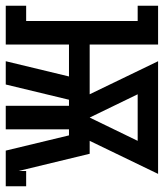

<svg xmlns="http://www.w3.org/2000/svg" viewBox="15 -599 570 668"><g transform="rotate(90 300.0 -265.0)"><path d="M-14 0V-71H39V-459H-14V-530H121V-292H294L179 -530H571L456 -292H501L561 -44V-71H614V0H490L437 -220H416V0H334V-220H313L260 0H179L232 -220H121V0ZM375 -292 456 -459H294Z"/></g></svg>

Font: Iosevka Curly Slab MdEx
Style: Regular
Weight: 500
Width: 7
Monospace: yes
Designer: Belleve Invis
Foundry: Belleve Invis
Version: Version 11.1.0; ttfautohint (v1.8.3)